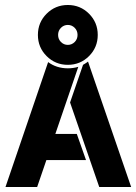

<svg xmlns="http://www.w3.org/2000/svg" viewBox="-20 -750 547 770"><path d="M167 -525Q132 -560 132 -610Q132 -660 167 -695Q202 -730 252 -730Q302 -730 337 -695Q372 -660 372 -610Q372 -560 337 -525Q302 -490 252 -490Q202 -490 167 -525ZM224.5 -638.5Q213 -627 213 -610Q213 -593 224.5 -581.5Q236 -570 252 -570Q268 -570 279.5 -581.5Q291 -593 291 -610Q291 -627 279.5 -638.5Q268 -650 252 -650Q236 -650 224.5 -638.5ZM166 -108 129 0H2L173 -501Q207 -476 252 -476Q274 -476 294 -482L202 -213H288L325 -108ZM313 -490Q327 -498 333 -503L506 0H378L261 -339Z"/></svg>

Font: BroshK
Style: Medium
Weight: 500
Designer: gluk
Foundry: gluk
Version: Version 0.60